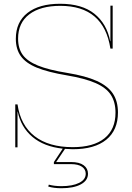

<svg xmlns="http://www.w3.org/2000/svg" viewBox="-20 -782 700 1019"><path d="M325 8 278 78H357Q401 78 424 95Q447 112 447 140Q447 176 409 196.5Q371 217 306 217Q265 217 236 208L239 198Q269 206 306 206Q365 206 400 188.5Q435 171 435 140Q435 117 415 103Q395 89 356 89H266V78L313 7Q213 -4 152 -55.5Q91 -107 74 -190H73V0H61V-228H73Q89 -117 164 -59Q239 -1 366 -1Q476 -1 534.5 -48Q593 -95 593 -184Q593 -241 568 -279Q543 -317 486.5 -341.5Q430 -366 335 -382Q234 -399 175.5 -423Q117 -447 90.5 -484Q64 -521 64 -576Q64 -665 126 -713.5Q188 -762 299 -762Q415 -762 481 -709Q547 -656 565 -563H566V-752H578V-524H566Q531 -751 300 -751Q195 -751 135.5 -706Q76 -661 76 -577Q76 -525 100.5 -491Q125 -457 181.5 -434Q238 -411 337 -395Q435 -379 493.5 -352.5Q552 -326 579 -285.5Q606 -245 606 -185Q606 -91 544 -40.5Q482 10 366 10Q351 10 325 8Z"/></svg>

Font: Hepta Slab Thin
Style: Regular
Weight: 250
Designer: Michael LaGattuta
Foundry: Michael LaGattuta
Version: Version 1.100; ttfautohint (v1.8) -l 8 -r 50 -G 200 -x 14 -D